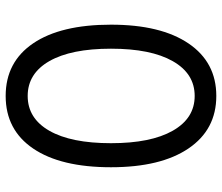

<svg xmlns="http://www.w3.org/2000/svg" viewBox="-73 -704 787 681"><g transform="rotate(90 320.5 -363.5)"><path d="M67.5 -363.6Q67.5 -540.5 134.2 -638.8Q201 -737.2 320.3 -737.2Q439.6 -737.2 506.4 -638.8Q573.2 -540.5 573.2 -363.6Q573.2 -185.4 506.9 -87.7Q440.7 9.9 320.3 9.9Q199.9 9.9 133.7 -87.7Q67.5 -185.4 67.5 -363.6ZM196.7 -145.2Q240.8 -68.2 320.3 -68.2Q399.9 -68.2 443.9 -145.2Q487.9 -222.3 487.9 -363.6Q487.9 -505 443.7 -582.7Q399.5 -660.5 320.3 -660.5Q241.1 -660.5 196.9 -582.7Q152.7 -505 152.7 -363.6Q152.7 -222.3 196.7 -145.2Z"/></g></svg>

Font: TID UI
Style: Regular
Weight: 400
Designer: The TID Project Authors
Foundry: Bakken & Bæck
Version: Version 1.001;hotconv 1.0.109;makeotfexe 2.5.65596